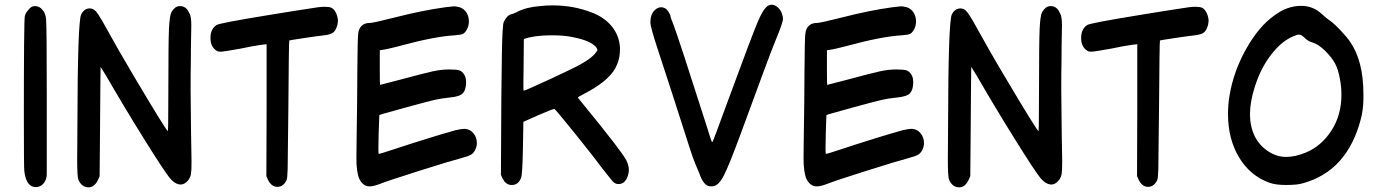

<svg xmlns="http://www.w3.org/2000/svg" viewBox="-20 -849 5904 821"><path d="M180 -109Q181 -83 167.5 -66Q154 -49 133 -49Q92 -49 84 -117Q82 -130 82 -342Q82 -755 86 -779Q88 -790 98 -803Q108 -816 116 -820Q122 -823 130 -823Q150 -823 164 -804Q175 -790 177 -767Q180 -731 180 -447Z M398 -78Q383 -48 359 -48Q329 -48 315 -81Q310 -93 310 -173Q310 -186 310.5 -233.5Q311 -281 311 -317Q312 -756 327 -787Q340 -813 364 -813Q378 -813 388.5 -802Q399 -791 417 -760Q488 -631 555 -519Q689 -293 698 -288L699 -315Q699 -342 699.5 -390Q700 -438 700 -493Q700 -668 702.5 -724.5Q705 -781 713 -797Q720 -809 730 -817Q739 -823 750 -823Q768 -823 780 -809Q783 -806 791 -790Q798 -776 798 -742Q798 -730 797.5 -710Q797 -690 796.5 -653.5Q796 -617 796 -584Q795 -544 795 -466Q795 -409 797 -277Q799 -169 799 -159Q799 -118 796.5 -104.5Q794 -91 786 -80Q771 -60 753 -60Q727 -60 702 -93Q677 -125 595 -256.5Q513 -388 432 -528L410 -563V-551Q410 -539 409.5 -516.5Q409 -494 409 -466Q409 -438 408.5 -401Q408 -364 408 -328L406 -95Z M1119 -96 1120 -378V-660L1095 -657Q1065 -653 1008 -641Q937 -628 923 -628Q911 -628 905 -633Q880 -649 880 -687Q880 -725 906 -742Q917 -750 1119 -783Q1246 -804 1340 -818Q1358 -820 1367 -820Q1387 -820 1397 -816Q1409 -810 1417 -793Q1425 -776 1425 -758Q1425 -754 1423 -744Q1417 -720 1405.5 -710.5Q1394 -701 1366 -698Q1338 -695 1278.5 -686Q1219 -677 1217 -676Q1215 -674 1213 -382Q1211 -165 1210 -125.5Q1209 -86 1205 -78Q1191 -50 1166 -50Q1141 -50 1126 -80Z M1604 -559Q1604 -486 1605 -486Q1607 -486 1690 -508Q1794 -536 1830.5 -544Q1867 -552 1900 -552Q1933 -552 1944.5 -548Q1956 -544 1965 -530Q1973 -518 1973 -497Q1973 -467 1960 -451Q1947 -436 1903 -432Q1865 -428 1839 -422Q1816 -417 1710 -388Q1604 -359 1602 -357Q1600 -319 1599 -274Q1598 -244 1598 -211Q1598 -191 1600 -191Q1605 -191 1647 -205Q1823 -263 1927 -292Q1953 -298 1964 -298H1969Q1991 -296 2005 -278.5Q2019 -261 2019 -238Q2019 -222 2012 -208Q2005 -194 1994 -187.5Q1983 -181 1953 -173Q1907 -161 1771 -118Q1635 -75 1603 -62Q1577 -52 1560 -52Q1532 -52 1516 -85Q1504 -113 1504 -173Q1504 -222 1505 -260Q1506 -299 1507 -408Q1508 -517 1508 -546Q1509 -680 1511.5 -704Q1514 -728 1528 -740Q1540 -751 1563 -751Q1576 -751 1675 -776Q1784 -804 1884 -818Q1920 -822 1921 -822Q1929 -822 1945 -818Q1963 -813 1974 -796Q1985 -779 1985 -758Q1985 -740 1978 -726Q1969 -709 1960.5 -704.5Q1952 -700 1924 -698Q1838 -693 1691 -653Q1684 -651 1669.5 -647.5Q1655 -644 1644.5 -641.5Q1634 -639 1628 -638L1604 -634Z M2122 -101 2123 -294Q2123 -405 2126 -615Q2128 -741 2134 -755Q2148 -784 2166 -788Q2178 -791 2189 -797Q2228 -818 2289 -823Q2316 -826 2342 -826Q2433 -826 2512 -795Q2566 -774 2597 -735Q2628 -696 2631 -646V-636Q2631 -594 2611 -557Q2579 -500 2478 -448Q2451 -434 2451 -432L2454 -428Q2458 -423 2465 -414Q2472 -405 2478 -398Q2636 -205 2658 -164Q2669 -142 2669 -122Q2669 -108 2662 -90Q2650 -62 2625 -62Q2613 -62 2605 -69Q2599 -73 2560 -123Q2521 -176 2439.5 -277Q2358 -378 2351 -383H2350Q2343 -383 2283 -357L2218 -328L2216 -214Q2214 -102 2208 -88Q2196 -58 2169 -58Q2157 -58 2149 -63Q2141 -68 2137.5 -72.5Q2134 -77 2128 -88ZM2219 -572Q2219 -556 2218.5 -529.5Q2218 -503 2218 -494Q2218 -461 2219 -461Q2225 -461 2334 -511.5Q2443 -562 2466 -576Q2514 -603 2529 -626Q2535 -634 2535 -635.5Q2535 -637 2532 -643Q2512 -674 2430 -690Q2394 -698 2342 -698Q2298 -698 2265 -693Q2238 -689 2220 -682Z M2953 -149Q2942 -175 2926 -226Q2851 -461 2791 -643Q2761 -735 2761 -753Q2761 -786 2778 -804Q2792 -818 2807 -818Q2818 -818 2828 -811Q2833 -807 2840 -796Q2847 -785 2847 -780Q2847 -775 2861 -740Q2881 -688 3004 -303Q3022 -244 3024 -242Q3025 -241 3027 -243Q3030 -246 3093 -419Q3196 -699 3220.5 -756.5Q3245 -814 3265 -825Q3273 -829 3279 -829Q3293 -829 3306.5 -817Q3320 -805 3325 -786Q3328 -776 3328 -769Q3328 -752 3297 -678Q3272 -618 3147 -276Q3097 -141 3075.5 -99Q3054 -57 3031 -53Q3027 -52 3020 -52Q2989 -52 2971 -106Q2970 -109 2967 -115.5Q2964 -122 2960 -132.5Q2956 -143 2953 -149Z M3516 -559Q3516 -486 3517 -486Q3519 -486 3602 -508Q3706 -536 3742.5 -544Q3779 -552 3812 -552Q3845 -552 3856.5 -548Q3868 -544 3877 -530Q3885 -518 3885 -497Q3885 -467 3872 -451Q3859 -436 3815 -432Q3777 -428 3751 -422Q3728 -417 3622 -388Q3516 -359 3514 -357Q3512 -319 3511 -274Q3510 -244 3510 -211Q3510 -191 3512 -191Q3517 -191 3559 -205Q3735 -263 3839 -292Q3865 -298 3876 -298H3881Q3903 -296 3917 -278.5Q3931 -261 3931 -238Q3931 -222 3924 -208Q3917 -194 3906 -187.5Q3895 -181 3865 -173Q3819 -161 3683 -118Q3547 -75 3515 -62Q3489 -52 3472 -52Q3444 -52 3428 -85Q3416 -113 3416 -173Q3416 -222 3417 -260Q3418 -299 3419 -408Q3420 -517 3420 -546Q3421 -680 3423.5 -704Q3426 -728 3440 -740Q3452 -751 3475 -751Q3488 -751 3587 -776Q3696 -804 3796 -818Q3832 -822 3833 -822Q3841 -822 3857 -818Q3875 -813 3886 -796Q3897 -779 3897 -758Q3897 -740 3890 -726Q3881 -709 3872.5 -704.5Q3864 -700 3836 -698Q3750 -693 3603 -653Q3596 -651 3581.5 -647.5Q3567 -644 3556.5 -641.5Q3546 -639 3540 -638L3516 -634Z M4121 -78Q4106 -48 4082 -48Q4052 -48 4038 -81Q4033 -93 4033 -173Q4033 -186 4033.5 -233.5Q4034 -281 4034 -317Q4035 -756 4050 -787Q4063 -813 4087 -813Q4101 -813 4111.5 -802Q4122 -791 4140 -760Q4211 -631 4278 -519Q4412 -293 4421 -288L4422 -315Q4422 -342 4422.5 -390Q4423 -438 4423 -493Q4423 -668 4425.5 -724.5Q4428 -781 4436 -797Q4443 -809 4453 -817Q4462 -823 4473 -823Q4491 -823 4503 -809Q4506 -806 4514 -790Q4521 -776 4521 -742Q4521 -730 4520.5 -710Q4520 -690 4519.5 -653.5Q4519 -617 4519 -584Q4518 -544 4518 -466Q4518 -409 4520 -277Q4522 -169 4522 -159Q4522 -118 4519.5 -104.5Q4517 -91 4509 -80Q4494 -60 4476 -60Q4450 -60 4425 -93Q4400 -125 4318 -256.5Q4236 -388 4155 -528L4133 -563V-551Q4133 -539 4132.5 -516.5Q4132 -494 4132 -466Q4132 -438 4131.5 -401Q4131 -364 4131 -328L4129 -95Z M4842 -96 4843 -378V-660L4818 -657Q4788 -653 4731 -641Q4660 -628 4646 -628Q4634 -628 4628 -633Q4603 -649 4603 -687Q4603 -725 4629 -742Q4640 -750 4842 -783Q4969 -804 5063 -818Q5081 -820 5090 -820Q5110 -820 5120 -816Q5132 -810 5140 -793Q5148 -776 5148 -758Q5148 -754 5146 -744Q5140 -720 5128.5 -710.5Q5117 -701 5089 -698Q5061 -695 5001.5 -686Q4942 -677 4940 -676Q4938 -674 4936 -382Q4934 -165 4933 -125.5Q4932 -86 4928 -78Q4914 -50 4889 -50Q4864 -50 4849 -80Z M5810 -424Q5809 -377 5799 -340Q5741 -117 5550 -65Q5527 -58 5479 -58Q5434 -58 5407 -68Q5325 -98 5278 -176.5Q5231 -255 5231 -362Q5231 -404 5238 -443Q5255 -544 5308.5 -639.5Q5362 -735 5428 -782Q5483 -824 5544 -824Q5594 -824 5631 -790Q5654 -769 5665 -762Q5682 -751 5711.5 -720Q5741 -689 5754 -669Q5810 -587 5810 -447ZM5345 -267Q5365 -227 5402 -202.5Q5439 -178 5479 -178Q5518 -178 5562 -196Q5629 -223 5672.5 -289.5Q5716 -356 5716 -444Q5716 -480 5709 -514Q5702 -553 5688.5 -578Q5675 -603 5647 -631Q5617 -661 5590 -668Q5575 -672 5560 -686Q5545 -701 5535 -701Q5526 -701 5511 -694Q5461 -674 5416 -616Q5371 -558 5346 -479Q5325 -414 5325 -361Q5325 -309 5345 -267Z"/></svg>

Font: Chanighter Handwriting Cyr
Style: Regular
Weight: 400
Designer: Sin Chanighter
Version: Version 001.001